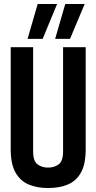

<svg xmlns="http://www.w3.org/2000/svg" viewBox="-20 -938 486 968"><path d="M34 -185V-700H147V-175Q147 -125 169.5 -109Q192 -93 222 -93Q254 -93 276 -109.5Q298 -126 298 -175V-700H412V-185Q412 -111 388.5 -68.5Q365 -26 322.5 -8Q280 10 222 10Q166 10 124 -8Q82 -26 58 -68.5Q34 -111 34 -185ZM258 -742 309 -918H407L333 -742ZM119 -742 170 -918H268L195 -742Z"/></svg>

Font: Georama Condensed SemiBold
Style: Regular
Weight: 600
Width: 3
Designer: Jean-Baptiste Levee
Foundry: Production Type
Version: Version 1.000